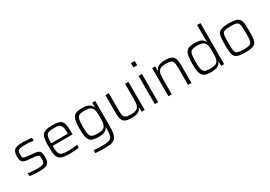

<svg xmlns="http://www.w3.org/2000/svg" viewBox="22 -1774 4228 3012"><g transform="rotate(-30 2135.5 -268.5)"><path d="M255 8Q228 8 195.5 6.5Q163 5 131.5 2Q100 -1 76 -4V-56Q104 -53 127 -51Q150 -49 171 -47.5Q192 -46 213 -45.5Q234 -45 259 -45Q313 -45 338.5 -54Q364 -63 372.5 -83.5Q381 -104 381 -137Q381 -176 374.5 -193.5Q368 -211 353 -216Q338 -221 310 -224L171 -239Q126 -244 101.5 -258Q77 -272 68.5 -299.5Q60 -327 60 -371Q60 -421 73 -450.5Q86 -480 111.5 -494.5Q137 -509 173.5 -513.5Q210 -518 256 -518Q281 -518 309 -516.5Q337 -515 364 -512Q391 -509 412 -505V-453Q384 -458 358 -460.5Q332 -463 305 -464Q278 -465 248 -465Q208 -465 179 -460.5Q150 -456 134.5 -437.5Q119 -419 119 -375Q119 -342 124.5 -325Q130 -308 145.5 -302Q161 -296 189 -293L329 -279Q372 -275 395.5 -263.5Q419 -252 429.5 -223.5Q440 -195 440 -138Q440 -92 429 -63.5Q418 -35 395 -19.5Q372 -4 337 2Q302 8 255 8Z M792 8Q732 8 692 0.5Q652 -7 627 -25Q602 -43 589.5 -73.5Q577 -104 572.5 -148.5Q568 -193 568 -254Q568 -327 574 -377.5Q580 -428 600.5 -459Q621 -490 666.5 -504Q712 -518 791 -518Q848 -518 884.5 -509.5Q921 -501 942.5 -482.5Q964 -464 974 -433Q984 -402 987 -358Q990 -314 990 -255V-234H629Q629 -176 634.5 -139Q640 -102 656.5 -81Q673 -60 708.5 -52Q744 -44 804 -44Q829 -44 859 -46Q889 -48 918 -50.5Q947 -53 970 -57V-6Q950 -2 920 1.5Q890 5 857 6.5Q824 8 792 8ZM931 -263V-296Q931 -353 924 -387Q917 -421 901 -438Q885 -455 857.5 -460.5Q830 -466 788 -466Q735 -466 703 -459Q671 -452 655 -432.5Q639 -413 634 -377Q629 -341 629 -281H950Z M1335 206Q1303 206 1269 205Q1235 204 1204.5 202Q1174 200 1152 198V147Q1178 148 1208.5 150Q1239 152 1268.5 152.5Q1298 153 1323 153Q1382 153 1417 144Q1452 135 1470 112Q1488 89 1493 49Q1498 9 1498 -53V-71H1494Q1481 -42 1457.5 -25Q1434 -8 1400.5 -1Q1367 6 1322 6Q1263 6 1225 -5.5Q1187 -17 1166 -45.5Q1145 -74 1136.5 -125.5Q1128 -177 1128 -255Q1128 -334 1136.5 -385Q1145 -436 1166 -465Q1187 -494 1225 -506Q1263 -518 1323 -518Q1359 -518 1394 -512Q1429 -506 1456 -487.5Q1483 -469 1498 -432H1503L1506 -510H1559V-69Q1559 8 1552 60.5Q1545 113 1522 145Q1499 177 1454.5 191.5Q1410 206 1335 206ZM1344 -48Q1402 -48 1435.5 -63.5Q1469 -79 1482 -114Q1494 -142 1496 -176.5Q1498 -211 1498 -255Q1498 -299 1496 -333Q1494 -367 1485 -391Q1470 -431 1435.5 -447Q1401 -463 1344 -463Q1294 -463 1263 -456Q1232 -449 1216.5 -428Q1201 -407 1195 -365.5Q1189 -324 1189 -255Q1189 -187 1195 -145.5Q1201 -104 1216.5 -83Q1232 -62 1263 -55Q1294 -48 1344 -48Z M1924 8Q1866 8 1830.5 -3.5Q1795 -15 1776 -38.5Q1757 -62 1750.5 -100Q1744 -138 1744 -190V-510H1805V-209Q1805 -156 1810 -123.5Q1815 -91 1830 -74.5Q1845 -58 1873 -52.5Q1901 -47 1946 -47Q2002 -47 2033.5 -61.5Q2065 -76 2079 -102.5Q2093 -129 2096.5 -165.5Q2100 -202 2100 -246V-510H2161V0H2107L2104 -78H2099Q2090 -54 2071 -34.5Q2052 -15 2016.5 -3.5Q1981 8 1924 8Z M2342 -666V-743H2410V-666ZM2345 0V-510H2406V0Z M2591 0V-510H2645L2648 -432H2653Q2663 -457 2681.5 -476Q2700 -495 2735.5 -506.5Q2771 -518 2828 -518Q2886 -518 2921.5 -506.5Q2957 -495 2976 -471.5Q2995 -448 3001.5 -410Q3008 -372 3008 -320V0H2947V-301Q2947 -355 2942 -387Q2937 -419 2922 -435.5Q2907 -452 2879 -457.5Q2851 -463 2806 -463Q2750 -463 2718.5 -448.5Q2687 -434 2673 -407.5Q2659 -381 2655.5 -344.5Q2652 -308 2652 -264V0Z M3363 8Q3304 8 3266 -4Q3228 -16 3207 -45Q3186 -74 3177.5 -125Q3169 -176 3169 -255Q3169 -333 3177.5 -384.5Q3186 -436 3207 -465Q3228 -494 3265.5 -506Q3303 -518 3362 -518Q3406 -518 3440 -511Q3474 -504 3498 -487Q3522 -470 3534 -441H3539V-743H3600V0H3547L3544 -77H3539Q3524 -40 3497 -22Q3470 -4 3435 2Q3400 8 3363 8ZM3385 -47Q3443 -47 3477.5 -62.5Q3512 -78 3524 -112Q3535 -144 3537 -179.5Q3539 -215 3539 -265Q3539 -301 3537 -333Q3535 -365 3526 -390Q3512 -430 3477.5 -446.5Q3443 -463 3382 -463Q3333 -463 3302.5 -456Q3272 -449 3256.5 -428Q3241 -407 3235.5 -365.5Q3230 -324 3230 -255Q3230 -186 3236 -144.5Q3242 -103 3257.5 -82Q3273 -61 3304 -54Q3335 -47 3385 -47Z M3982 8Q3920 8 3879.5 1Q3839 -6 3815 -23Q3791 -40 3780 -70Q3769 -100 3765.5 -145.5Q3762 -191 3762 -255Q3762 -319 3765.5 -364.5Q3769 -410 3780 -440Q3791 -470 3815 -487Q3839 -504 3879.5 -511Q3920 -518 3982 -518Q4044 -518 4084.5 -511Q4125 -504 4149 -487Q4173 -470 4184.5 -440Q4196 -410 4199 -364.5Q4202 -319 4202 -255Q4202 -191 4199 -145.5Q4196 -100 4184.5 -70Q4173 -40 4149 -23Q4125 -6 4084.5 1Q4044 8 3982 8ZM3982 -45Q4042 -45 4074.5 -53Q4107 -61 4121 -82.5Q4135 -104 4138 -145.5Q4141 -187 4141 -255Q4141 -322 4138 -364Q4135 -406 4121 -428Q4107 -450 4074.5 -457.5Q4042 -465 3982 -465Q3923 -465 3890 -457.5Q3857 -450 3843 -428Q3829 -406 3826 -364Q3823 -322 3823 -255Q3823 -187 3826 -145.5Q3829 -104 3843 -82.5Q3857 -61 3890 -53Q3923 -45 3982 -45Z"/></g></svg>

Font: Saira Thin Light
Style: Regular
Weight: 300
Version: Version 1.101